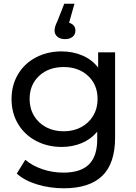

<svg xmlns="http://www.w3.org/2000/svg" viewBox="-20 -811 730 1031"><path d="M598 -530V-72Q598 67 529 133.5Q460 200 323 200Q248 200 180 179.5Q112 159 70 121L116 47Q153 79 207.5 97.5Q262 116 320 116Q413 116 457.5 72Q502 28 502 -62V-104Q468 -63 418.5 -42.5Q369 -22 311 -22Q235 -22 173.5 -54.5Q112 -87 77 -145.5Q42 -204 42 -279Q42 -354 77 -412.5Q112 -471 173.5 -503Q235 -535 311 -535Q371 -535 422.5 -513Q474 -491 507 -448V-530ZM504 -279Q504 -356 453 -403.5Q402 -451 322 -451Q241 -451 190 -403.5Q139 -356 139 -279Q139 -229 162.5 -189.5Q186 -150 227.5 -128Q269 -106 322 -106Q374 -106 415.5 -128Q457 -150 480.5 -189.5Q504 -229 504 -279ZM385 -647Q385 -626 370 -613.5Q355 -601 329 -601Q303 -601 288 -614Q273 -627 273 -647Q273 -667 288 -697L325 -791H380L351 -689Q367 -684 376 -673.5Q385 -663 385 -647Z"/></svg>

Font: APTA Sans Medium
Style: Bold
Weight: 500
Version: Version 7.200